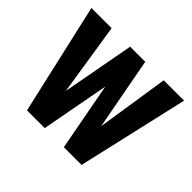

<svg xmlns="http://www.w3.org/2000/svg" viewBox="-126 -694 860 860"><g transform="rotate(45 304.0 -264.0)"><path d="M10.7 -528.3H138.7L192.4 -184.6L255.9 -528.3H351.6L416 -184.6L468.8 -528.3H597.7L476.6 0H364.3L303.7 -323.2L243.2 0H130.9Z"/></g></svg>

Font: Dinish Condensed
Style: Bold
Weight: 700
Width: 3
Designer: Bert Driehuis
Foundry: Playbeing
Version: Version 3.006; git-39231f3c-release